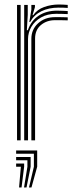

<svg xmlns="http://www.w3.org/2000/svg" viewBox="-20 -622 340 851"><path d="M87.2 0V-600H103V-556L99 -488.2H103.5Q117.8 -530.5 151.6 -552.6Q185.5 -574.8 232.8 -574.8Q245.2 -574.8 259.1 -574.1Q273 -573.5 280.2 -573V-559.5Q270.8 -560 255.6 -560.4Q240.5 -560.8 228.8 -560.8Q189.8 -560.8 161.8 -544.6Q133.8 -528.5 119 -503Q104.2 -477.5 104.2 -449V0ZM55.5 0V-600H71.5V0ZM119 0V-450Q119 -491.5 148.9 -518.8Q178.8 -546 223.5 -546Q238.2 -546 253.2 -545.9Q268.2 -545.8 280.2 -545.2V-531.8Q268.5 -532.2 253.4 -532.4Q238.2 -532.5 223.5 -532.5Q187 -532.5 161.2 -510.9Q135.5 -489.2 135.5 -451V0ZM110 -524.5 119 -579.5V-600H134.8V-590.5L124.2 -554.8H127.2Q145 -580.2 176.1 -591.1Q207.2 -602 240 -602Q248.2 -602 259.2 -601.6Q270.2 -601.2 280.2 -600.2V-586.8Q272.2 -587.5 261.5 -587.9Q250.8 -588.2 239.5 -588.2Q196.5 -588.2 163.9 -572.4Q131.2 -556.5 113.5 -524.5ZM108.5 208.8 130.2 117V59.5H51.5V45H144.8V117L119.5 208.8ZM64.5 208.8 72.5 117H51.5V102.8H87V117L75.5 208.8ZM86.5 208.8 101.5 117V88.2H51.5V73.8H115.8V117L97.5 208.8Z"/></svg>

Font: Big Shoulders Inline Text Thin
Style: Regular
Weight: 400
Version: Version 2.002